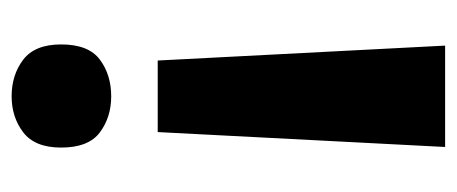

<svg xmlns="http://www.w3.org/2000/svg" viewBox="-242 -512 767 322"><g transform="rotate(90 141.0 -350.5)"><path d="M201 -232H81L56 -714H226ZM54 -70Q54 -116 79.5 -135Q105 -154 141 -154Q176 -154 201.5 -135Q227 -116 227 -70Q227 -26 201.5 -6.5Q176 13 141 13Q105 13 79.5 -6.5Q54 -26 54 -70Z"/></g></svg>

Font: Noto Sans Georgian Bold
Style: Regular
Weight: 700
Designer: Monotype Design Team, Akaki Razmadze
Foundry: Google LLC
Version: Version 2.005; ttfautohint (v1.8.4.7-5d5b)